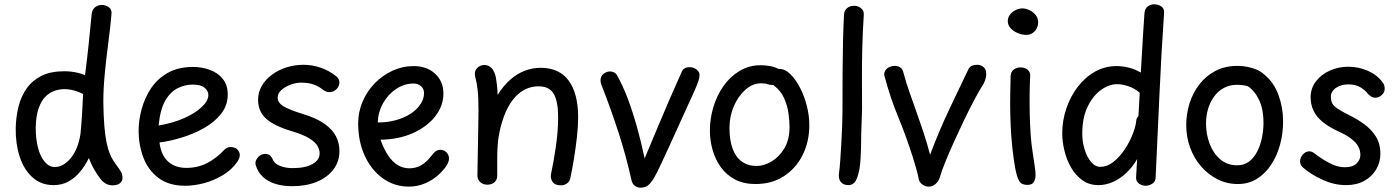

<svg xmlns="http://www.w3.org/2000/svg" viewBox="-20 -852 6489 892"><path d="M406 -788Q409 -809 422.5 -819Q436 -829 453 -829Q470 -829 485 -819Q500 -809 498 -787Q493 -727 483.5 -655.5Q474 -584 467 -512Q460 -440 460 -378Q461 -315 464.5 -270Q468 -225 474.5 -192.5Q481 -160 491 -136Q501 -112 516 -92Q536 -65 542.5 -53.5Q549 -42 549 -25Q549 -10 537 -0.5Q525 9 503 9Q487 9 474 2.5Q461 -4 450 -17Q438 -31 421 -59Q404 -87 393 -118Q376 -83 352.5 -54.5Q329 -26 298.5 -9Q268 8 229 8Q171 8 131 -28Q91 -64 71.5 -124Q52 -184 53 -255Q54 -309 66 -357Q78 -405 104.5 -442Q131 -479 173.5 -500Q216 -521 279 -521Q295 -521 311.5 -519Q328 -517 344.5 -513Q361 -509 375 -503Q385 -580 392 -647Q399 -714 406 -788ZM146 -258Q146 -207 156.5 -166Q167 -125 187.5 -100.5Q208 -76 235 -76Q255 -76 274 -87Q293 -98 309.5 -118.5Q326 -139 337.5 -167.5Q349 -196 354 -231Q355 -243 357 -264Q359 -285 360.5 -311Q362 -337 363.5 -364Q365 -391 366 -415Q356 -421 340.5 -426.5Q325 -432 309 -435Q293 -438 279 -438Q259 -438 236 -431Q213 -424 193 -405Q173 -386 160 -350.5Q147 -315 146 -258Z M624 -244Q624 -293 638 -345Q652 -397 681.5 -441.5Q711 -486 759.5 -513.5Q808 -541 877 -541Q918 -541 955 -527.5Q992 -514 1015 -485.5Q1038 -457 1038 -413Q1038 -362 1007 -323Q976 -284 927 -256.5Q878 -229 823 -212.5Q768 -196 721 -190Q728 -132 760.5 -102Q793 -72 846 -72Q899 -72 942.5 -94.5Q986 -117 1023 -157Q1029 -163 1036.5 -166Q1044 -169 1051 -169Q1063 -169 1072.5 -164.5Q1082 -160 1088 -151Q1094 -142 1094 -130Q1094 -123 1090 -114Q1086 -105 1081 -98Q1055 -62 1014 -37.5Q973 -13 927.5 -1Q882 11 841 11Q764 11 716 -25.5Q668 -62 646 -120.5Q624 -179 624 -244ZM717 -269Q783 -280 835 -303Q887 -326 917.5 -355Q948 -384 948 -411Q948 -429 931 -444Q914 -459 875 -459Q839 -459 805 -442Q771 -425 747.5 -384Q724 -343 717 -269Z M1543 -497Q1557 -484 1557 -468Q1556 -450 1542.5 -437Q1529 -424 1510 -424Q1503 -424 1496 -426.5Q1489 -429 1482 -434Q1464 -449 1439.5 -458.5Q1415 -468 1380 -468Q1355 -468 1329.5 -458.5Q1304 -449 1287 -433.5Q1270 -418 1270 -398Q1270 -376 1294 -360Q1318 -344 1388 -322Q1451 -303 1488 -276.5Q1525 -250 1541 -218.5Q1557 -187 1557 -150Q1557 -101 1528.5 -64Q1500 -27 1451 -7Q1402 13 1338 13Q1293 13 1258.5 2Q1224 -9 1201 -30.5Q1178 -52 1168 -85Q1163 -102 1177 -119.5Q1191 -137 1213 -137Q1226 -137 1234.5 -129.5Q1243 -122 1250 -106Q1258 -90 1283 -80.5Q1308 -71 1339 -71Q1399 -71 1432 -90Q1465 -109 1465 -139Q1465 -156 1455 -174Q1445 -192 1416.5 -209.5Q1388 -227 1334 -243Q1254 -267 1216.5 -300.5Q1179 -334 1179 -388Q1179 -424 1196.5 -453.5Q1214 -483 1243.5 -505Q1273 -527 1311 -539Q1349 -551 1390 -551Q1431 -551 1470 -537.5Q1509 -524 1543 -497Z M1644 -279Q1644 -332 1664.5 -380Q1685 -428 1721 -465Q1757 -502 1803.5 -523.5Q1850 -545 1902 -545Q1963 -545 2001.5 -509.5Q2040 -474 2040 -418Q2040 -360 2002 -311.5Q1964 -263 1898 -233.5Q1832 -204 1748 -203Q1763 -160 1783 -130Q1803 -100 1828 -85Q1853 -70 1882 -70Q1912 -70 1937 -84.5Q1962 -99 1985 -129Q1996 -144 2005.5 -150Q2015 -156 2025 -156Q2043 -156 2054.5 -144Q2066 -132 2066 -115Q2066 -102 2055.5 -84.5Q2045 -67 2025 -47Q1994 -17 1957 -1Q1920 15 1880 15Q1812 15 1758.5 -23.5Q1705 -62 1674.5 -128.5Q1644 -195 1644 -279ZM1735 -283Q1779 -283 1818 -293.5Q1857 -304 1886.5 -323Q1916 -342 1933 -367Q1950 -392 1950 -420Q1950 -439 1936 -451.5Q1922 -464 1901 -464Q1859 -464 1821.5 -439.5Q1784 -415 1760.5 -374Q1737 -333 1735 -283Z M2203 -338Q2203 -401 2199 -434.5Q2195 -468 2190.5 -483.5Q2186 -499 2186 -509Q2186 -526 2199 -538Q2212 -550 2231 -550Q2250 -550 2263.5 -536Q2277 -522 2283 -496Q2285 -483 2288 -463Q2291 -443 2292 -411Q2318 -453 2349.5 -481Q2381 -509 2417 -523Q2453 -537 2492 -537Q2578 -537 2622 -477.5Q2666 -418 2666 -306Q2666 -266 2660.5 -217Q2655 -168 2647 -117.5Q2639 -67 2629 -22Q2626 -8 2613.5 0.5Q2601 9 2586 9Q2557 9 2546.5 -8Q2536 -25 2540 -44Q2552 -99 2562.5 -171Q2573 -243 2573 -308Q2573 -381 2552.5 -416Q2532 -451 2482 -451Q2446 -451 2415.5 -434.5Q2385 -418 2361.5 -387Q2338 -356 2321.5 -312Q2305 -268 2296 -213Q2293 -193 2291.5 -167.5Q2290 -142 2290 -110Q2290 -78 2290 -36Q2290 -17 2277.5 -5.5Q2265 6 2244 6Q2231 6 2220.5 0.5Q2210 -5 2204 -14.5Q2198 -24 2198 -37Q2198 -63 2199 -99.5Q2200 -136 2200.5 -178Q2201 -220 2202 -261.5Q2203 -303 2203 -338Z M2770 -478Q2770 -498 2784 -509Q2798 -520 2814 -520Q2822 -520 2831 -516.5Q2840 -513 2846 -503Q2874 -454 2897 -392.5Q2920 -331 2939.5 -261Q2959 -191 2975 -116Q3006 -190 3033.5 -256Q3061 -322 3089 -386.5Q3117 -451 3147 -518Q3152 -530 3161.5 -535Q3171 -540 3184 -540Q3195 -540 3205.5 -535.5Q3216 -531 3223 -522.5Q3230 -514 3230 -502Q3230 -492 3224.5 -475.5Q3219 -459 3210.5 -439.5Q3202 -420 3194 -402Q3186 -384 3180 -372Q3168 -346 3150 -306Q3132 -266 3111.5 -221Q3091 -176 3071 -132.5Q3051 -89 3034 -54Q3017 -20 3004 -4.5Q2991 11 2980 15.5Q2969 20 2957 20Q2942 20 2930 11.5Q2918 3 2914 -14Q2889 -127 2853.5 -236.5Q2818 -346 2774 -458Q2772 -463 2771 -468.5Q2770 -474 2770 -478Z M3648 -262Q3648 -291 3643 -326.5Q3638 -362 3622.5 -396.5Q3607 -431 3575 -455Q3565 -463 3559.5 -471.5Q3554 -480 3554 -494Q3554 -514 3568.5 -523Q3583 -532 3599 -532Q3627 -532 3652 -507.5Q3677 -483 3697 -444Q3717 -405 3728.5 -359.5Q3740 -314 3740 -272Q3740 -194 3709 -132Q3678 -70 3622 -33.5Q3566 3 3490 3Q3435 3 3395 -18Q3355 -39 3329 -75Q3303 -111 3290.5 -155.5Q3278 -200 3278 -246Q3278 -300 3294 -354Q3310 -408 3341 -452Q3372 -496 3416 -522.5Q3460 -549 3515 -549Q3536 -549 3560 -544.5Q3584 -540 3601.5 -529Q3619 -518 3619 -497Q3619 -480 3607 -468.5Q3595 -457 3572 -457Q3555 -457 3545.5 -461Q3536 -465 3515 -465Q3477 -465 3443.5 -435.5Q3410 -406 3389.5 -359Q3369 -312 3369 -258Q3369 -201 3383.5 -161.5Q3398 -122 3426.5 -101.5Q3455 -81 3495 -81Q3529 -81 3564 -101.5Q3599 -122 3623.5 -162Q3648 -202 3648 -262Z M3901 -783Q3902 -803 3915 -814Q3928 -825 3948 -825Q3961 -825 3971.5 -819.5Q3982 -814 3988 -805Q3994 -796 3993 -783Q3988 -706 3986 -629Q3984 -552 3984.5 -479.5Q3985 -407 3985 -343L3981 -230Q3981 -162 3978 -115Q3975 -68 3967 -42Q3960 -15 3949 -3.5Q3938 8 3922 8Q3898 8 3886 -7Q3874 -22 3878 -49Q3881 -69 3883.5 -105Q3886 -141 3888.5 -184Q3891 -227 3892.5 -266.5Q3894 -306 3894 -333Q3894 -438 3894.5 -517Q3895 -596 3896.5 -660Q3898 -724 3901 -783Z M4092 -489Q4090 -494 4089 -498Q4088 -502 4088 -506Q4088 -519 4095.5 -528Q4103 -537 4114 -541.5Q4125 -546 4137 -546Q4151 -546 4162 -539Q4173 -532 4177 -515Q4189 -470 4205 -424.5Q4221 -379 4237.5 -332.5Q4254 -286 4270.5 -236.5Q4287 -187 4301 -133Q4322 -189 4344 -241Q4366 -293 4389 -341.5Q4412 -390 4434.5 -437Q4457 -484 4479 -530Q4484 -541 4494.5 -546Q4505 -551 4517 -551Q4532 -551 4542 -545.5Q4552 -540 4557 -530.5Q4562 -521 4562 -509Q4562 -501 4560 -491.5Q4558 -482 4554 -472.5Q4550 -463 4544 -454Q4530 -432 4507.5 -390Q4485 -348 4460 -296Q4435 -244 4411.5 -192Q4388 -140 4370.5 -96.5Q4353 -53 4347 -30Q4343 -17 4335.5 -7Q4328 3 4318 9Q4308 15 4293 15Q4280 15 4266.5 6Q4253 -3 4249 -17Q4244 -43 4236.5 -69Q4229 -95 4221 -121Q4191 -216 4153.5 -307Q4116 -398 4092 -489Z M4675 -498Q4676 -519 4690 -529Q4704 -539 4722 -539Q4733 -539 4743.5 -534.5Q4754 -530 4760.5 -521Q4767 -512 4766 -498Q4764 -460 4763.5 -415Q4763 -370 4764 -323Q4765 -276 4768 -231Q4771 -186 4777 -148Q4782 -111 4786.5 -84Q4791 -57 4791 -40Q4791 -20 4783 -6.5Q4775 7 4753 7Q4741 7 4730.5 3Q4720 -1 4712 -17Q4703 -35 4696 -73.5Q4689 -112 4683.5 -162.5Q4678 -213 4675.5 -266.5Q4673 -320 4673 -368Q4673 -398 4673.5 -422.5Q4674 -447 4674.5 -466Q4675 -485 4675 -498ZM4662 -754Q4662 -770 4671.5 -783Q4681 -796 4697 -804.5Q4713 -813 4730 -813Q4744 -813 4761 -805.5Q4778 -798 4790.5 -783.5Q4803 -769 4803 -748Q4803 -733 4796 -719.5Q4789 -706 4776.5 -698Q4764 -690 4747 -690Q4729 -690 4709 -698Q4689 -706 4675.5 -720.5Q4662 -735 4662 -754Z M5297 -791Q5299 -812 5312 -822Q5325 -832 5342 -832Q5361 -832 5375.5 -822Q5390 -812 5388 -790Q5375 -601 5366.5 -410.5Q5358 -220 5349 -30Q5349 -9 5334 1Q5319 11 5302 11Q5285 11 5271 0.5Q5257 -10 5258 -29Q5259 -42 5259.5 -53.5Q5260 -65 5261 -79Q5262 -93 5263 -113Q5241 -75 5212 -48Q5183 -21 5150 -6.5Q5117 8 5083 8Q5041 8 5009.5 -14Q4978 -36 4957 -72Q4936 -108 4925.5 -150.5Q4915 -193 4915 -233Q4915 -292 4934 -348Q4953 -404 4987 -448.5Q5021 -493 5067 -519Q5113 -545 5168 -545Q5195 -545 5223.5 -538Q5252 -531 5280 -515Q5283 -561 5285.5 -607.5Q5288 -654 5291 -700.5Q5294 -747 5297 -791ZM5008 -231Q5008 -193 5019 -157.5Q5030 -122 5049 -99.5Q5068 -77 5091 -77Q5124 -77 5153 -100Q5182 -123 5205 -157.5Q5228 -192 5242.5 -229Q5257 -266 5259 -293Q5260 -299 5262 -303.5Q5264 -308 5269 -312L5275 -421Q5251 -442 5222 -451.5Q5193 -461 5170 -461Q5133 -461 5095.5 -434.5Q5058 -408 5033 -356.5Q5008 -305 5008 -231Z M5729 -546Q5752 -546 5775 -541.5Q5798 -537 5818 -528.5Q5838 -520 5852 -507Q5898 -470 5919.5 -411Q5941 -352 5941 -287Q5941 -232 5927 -180.5Q5913 -129 5886 -87.5Q5859 -46 5820 -21.5Q5781 3 5731 3Q5680 3 5636.5 -19Q5593 -41 5560 -79Q5527 -117 5509 -166.5Q5491 -216 5491 -271Q5491 -323 5506.5 -372Q5522 -421 5552.5 -460.5Q5583 -500 5627.5 -523Q5672 -546 5729 -546ZM5583 -278Q5583 -228 5600 -183.5Q5617 -139 5649.5 -111.5Q5682 -84 5728 -84Q5760 -84 5783 -101.5Q5806 -119 5821 -148.5Q5836 -178 5843 -213Q5850 -248 5850 -282Q5850 -343 5830.5 -385.5Q5811 -428 5778 -451Q5765 -455 5752.5 -456.5Q5740 -458 5727 -458Q5693 -458 5666 -443.5Q5639 -429 5620.5 -403.5Q5602 -378 5592.5 -346Q5583 -314 5583 -278Z M6402 -471Q6409 -463 6411 -455Q6413 -447 6413 -440Q6413 -428 6406.5 -418.5Q6400 -409 6390 -403.5Q6380 -398 6369 -398Q6359 -398 6351 -403Q6343 -408 6336 -415Q6326 -430 6302.5 -445Q6279 -460 6244 -460Q6211 -460 6187 -444Q6163 -428 6163 -402Q6163 -371 6183.5 -355Q6204 -339 6250 -316Q6285 -299 6317.5 -275.5Q6350 -252 6371.5 -218.5Q6393 -185 6393 -138Q6393 -98 6373.5 -65Q6354 -32 6318.5 -12Q6283 8 6234 8Q6179 8 6125 -16.5Q6071 -41 6033 -74Q6026 -80 6023 -87.5Q6020 -95 6020 -102Q6020 -120 6033 -134.5Q6046 -149 6063 -149Q6068 -149 6073.5 -147Q6079 -145 6086 -140Q6118 -115 6155.5 -95Q6193 -75 6227 -75Q6265 -75 6282.5 -92.5Q6300 -110 6300 -132Q6300 -168 6272.5 -194.5Q6245 -221 6201 -240Q6155 -261 6125.5 -285Q6096 -309 6082.5 -337.5Q6069 -366 6069 -400Q6069 -442 6093.5 -474Q6118 -506 6158 -524Q6198 -542 6244 -542Q6291 -542 6334 -523.5Q6377 -505 6402 -471Z"/></svg>

Font: Playpen Sans Deva
Style: Regular
Weight: 400
Designer: Pooja Saxena, Gunjan Panchal, Laura Meseguer, Veronika Burian, José Scaglione
Foundry: TypeTogether
Version: Version 2.000